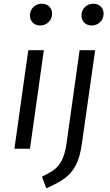

<svg xmlns="http://www.w3.org/2000/svg" viewBox="-20 -794 585 1025"><path d="M140 0H57L131 -526H214ZM140 -711Q140 -738 158 -756Q176 -774 203 -774Q228 -774 243 -759Q258 -744 258 -721Q258 -694 239.5 -676Q221 -658 194 -658Q170 -658 155 -673Q140 -688 140 -711ZM204 149Q246 129 270 111Q294 93 310.5 60.5Q327 28 335 -27L405 -526H488L417 -26Q407 46 384.5 88.5Q362 131 326 157.5Q290 184 227 211ZM415 -711Q415 -738 433 -756Q451 -774 478 -774Q503 -774 518 -759Q533 -744 533 -721Q533 -694 514.5 -676Q496 -658 469 -658Q445 -658 430 -673Q415 -688 415 -711Z"/></svg>

Font: FiraGO Book
Style: Italic
Weight: 350
Italic angle: -8°
Designer: bBox Type GmbH
Foundry: bBox Type GmbH
Version: Version 1.001